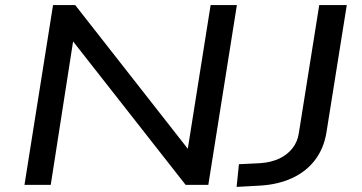

<svg xmlns="http://www.w3.org/2000/svg" viewBox="-20 -725 1421 753"><path d="M76 0 188 -705H275L724 -132H715L806 -705H909L797 0H708L260 -571H268L179 0ZM908 8 917 -81 1000 -85Q1043 -88 1075 -103Q1107 -118 1127 -143.5Q1147 -169 1152 -203L1232 -705H1340L1260 -204Q1250 -143 1215.5 -97.5Q1181 -52 1125.5 -26.5Q1070 -1 999 3Z"/></svg>

Font: Nunito Sans 10pt Expanded Medium
Style: Italic
Weight: 500
Width: 7
Italic angle: -9°
Designer: Vernon Adams
Foundry: Vernon Adams
Version: Version 3.101;gftools[0.9.27]